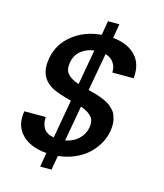

<svg xmlns="http://www.w3.org/2000/svg" viewBox="-126 -878 902 1059"><g transform="rotate(15 325.0 -348.5)"><path d="M204.1 86.9 217.8 5.9Q124.5 -1.5 75.4 -52Q26.4 -102.5 41 -185.1H163.1Q160.2 -145.5 177.2 -119.9Q194.3 -94.2 234.9 -87.9L273.9 -308.1Q196.8 -328.1 164.6 -345.2Q92.3 -383.8 93.3 -464.8Q93.8 -481.9 97.2 -502Q111.3 -585.4 179.2 -640.1Q247.1 -694.8 344.2 -703.1L357.9 -784.2H422.9L409.2 -703.1Q495.1 -694.3 539.8 -646.7Q584.5 -599.1 576.2 -517.1H454.1Q456.5 -547.9 440.4 -572Q424.3 -596.2 392.1 -606L353 -390.1Q371.1 -385.7 381.8 -382.8Q392.6 -379.9 409.9 -374.5Q427.2 -369.1 437.5 -364.5Q447.8 -359.9 462.2 -352.8Q476.6 -345.7 485.1 -337.6Q493.7 -329.6 503.7 -319.3Q513.7 -309.1 518.6 -296.9Q523.4 -284.7 527.3 -269.8Q531.2 -254.9 531 -236.8Q530.8 -218.8 526.9 -198.2Q520.5 -161.6 500.7 -127.7Q481 -93.8 450.4 -65.7Q419.9 -37.6 376.5 -18.8Q333 0 283.2 4.9L269 86.9ZM411.1 -191.9Q418 -231.4 397.9 -253.9Q377.9 -276.4 335.9 -291L299.8 -87.9Q345.2 -96.2 374.8 -124.5Q404.3 -152.8 411.1 -191.9ZM213.9 -507.8Q207 -466.8 227.5 -444.3Q248 -421.9 291 -407.2L327.1 -608.9Q282.7 -603.5 251.7 -577.9Q220.7 -552.2 213.9 -507.8Z"/></g></svg>

Font: Poppins Medium
Style: Italic
Weight: 500
Italic angle: -10°
Designer: Ninad Kale (Devanagari), Jonny Pinhorn (Latin)
Foundry: Indian Type Foundry
Version: Version 3.200;PS 1.000;hotconv 16.6.54;makeotf.lib2.5.65590